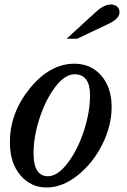

<svg xmlns="http://www.w3.org/2000/svg" viewBox="-20 -823 563 853"><path d="M24 -191Q24 -322 113 -431Q202 -540 311 -540Q384 -540 430 -487Q476 -434 476 -348Q476 -265 434.5 -181.5Q393 -98 325 -44Q257 10 187 10Q117 10 70.5 -44.5Q24 -99 24 -191ZM193 -40Q236 -40 280.5 -98.5Q325 -157 352.5 -241Q380 -325 380 -400Q380 -493 311 -493Q268 -493 225 -436Q182 -379 155.5 -297Q129 -215 129 -142Q129 -40 193 -40ZM323 -651H276L406 -770Q442 -803 473 -803Q490 -803 500.5 -793.5Q511 -784 511 -768Q511 -740 460 -716Z"/></svg>

Font: Libre Baskerville
Style: Italic
Weight: 400
Italic angle: -15°
Designer: Pablo Impallari, Rodrigo Fuenzalida
Foundry: Pablo Impallari, Rodrigo Fuenzalida
Version: Version 1.051;Glyphs 3.2.3 (3260)